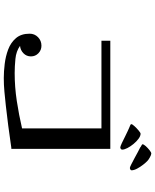

<svg xmlns="http://www.w3.org/2000/svg" viewBox="80 -942 839 1040"><g transform="rotate(90 500.0 -422.5)"><path d="M787 -64Q783 -64 778 -63.5Q773 -63 768 -62Q714 -54 660 -47Q606 -40 552 -34Q515 -30 478 -26.5Q441 -23 403 -23Q368 -23 326.5 -28Q285 -33 248 -47Q211 -61 187 -89Q163 -117 163 -163Q163 -190 182 -208.5Q201 -227 228 -227Q252 -227 269 -210.5Q286 -194 286 -170Q286 -146 269 -129.5Q252 -113 229 -111Q258 -90 299.5 -86Q341 -82 376 -82Q452 -82 527.5 -93.5Q603 -105 676 -122V-552H201V-600H787ZM791 -664Q791 -660 787 -657Q783 -654 779 -654Q774 -654 755.5 -662.5Q737 -671 718 -681Q699 -691 691 -694Q684 -698 674.5 -701.5Q665 -705 659 -708Q653 -710 653 -714Q653 -719 664 -731Q675 -743 687.5 -753.5Q700 -764 705 -764Q717 -764 732 -753Q747 -742 760.5 -725.5Q774 -709 782.5 -692.5Q791 -676 791 -664ZM903 -715Q903 -711 898.5 -708.5Q894 -706 890 -706Q886 -706 871 -713.5Q856 -721 837.5 -731Q819 -741 802.5 -750Q786 -759 779 -762Q778 -764 770 -768Q762 -772 762 -774Q762 -781 772 -792Q782 -803 794 -812.5Q806 -822 812 -822Q819 -822 832.5 -814.5Q846 -807 851 -802Q860 -794 872.5 -778Q885 -762 894 -745Q903 -728 903 -715Z"/></g></svg>

Font: Kaisei Decol Medium
Style: Regular
Weight: 500
Designer: Font-Kai, 金井和夫
Foundry: KAZUO KANAI
Version: Version 5.003